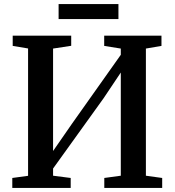

<svg xmlns="http://www.w3.org/2000/svg" viewBox="-20 -917 852 937"><path d="M40 0V-48.5L117 -59V-680.5L42 -693V-743H327.5V-693.5L239 -680V-180L331.5 -313.5L569.5 -649.5V-680L488.5 -693V-743H768V-693L692 -680V-59.5L771.5 -48.5V0H489V-48.5L569.5 -59.5V-563L485.5 -437.5L239 -94.5V-59.5L325 -48.5V0ZM558 -897V-824H266V-897Z"/></svg>

Font: Merriweather 36pt SemiBold
Style: Regular
Weight: 600
Version: Version 2.100